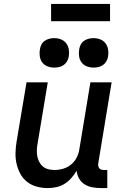

<svg xmlns="http://www.w3.org/2000/svg" viewBox="-20 -949 640 977"><path d="M223 8Q194 8 166.5 0.5Q139 -7 117.5 -24Q96 -41 83 -65.5Q70 -90 64 -117Q58 -144 59 -173.5Q60 -203 65 -232L115 -530H223L171 -217Q168 -201 167.5 -184.5Q167 -168 170 -153Q173 -138 180 -124.5Q187 -111 198.5 -101.5Q210 -92 225.5 -88Q241 -84 257 -84Q279 -84 301.5 -90.5Q324 -97 342 -112Q360 -127 370.5 -148Q381 -169 384 -191L440 -530H548L480 -118Q479 -111 480 -104.5Q481 -98 485 -93Q489 -88 495 -86Q501 -84 508 -84H526V8H493Q471 8 449.5 4Q428 0 410.5 -11Q393 -22 382.5 -40.5Q372 -59 370 -80Q358 -60 342.5 -42.5Q327 -25 307.5 -13Q288 -1 266 3.5Q244 8 223 8ZM456 -605Q438 -605 421.5 -611.5Q405 -618 395 -631.5Q385 -645 382.5 -662.5Q380 -680 383 -698Q385 -711 391 -722.5Q397 -734 408 -741.5Q419 -749 431.5 -752Q444 -755 456 -755Q474 -755 490.5 -748.5Q507 -742 517 -728.5Q527 -715 530 -697.5Q533 -680 530 -662Q528 -649 521.5 -637.5Q515 -626 504.5 -618.5Q494 -611 481.5 -608Q469 -605 456 -605ZM256 -605Q238 -605 221.5 -611.5Q205 -618 195 -631.5Q185 -645 182.5 -662.5Q180 -680 183 -698Q185 -711 191 -722.5Q197 -734 208 -741.5Q219 -749 231.5 -752Q244 -755 256 -755Q274 -755 290.5 -748.5Q307 -742 317 -728.5Q327 -715 330 -697.5Q333 -680 330 -662Q328 -649 321.5 -637.5Q315 -626 304.5 -618.5Q294 -611 281.5 -608Q269 -605 256 -605ZM240 -841V-929H540V-841Z"/></svg>

Font: Iosevka Curly SmBdEx
Style: Italic
Weight: 600
Width: 7
Italic angle: -9°
Monospace: yes
Designer: Belleve Invis
Foundry: Belleve Invis
Version: Version 11.1.0; ttfautohint (v1.8.3)